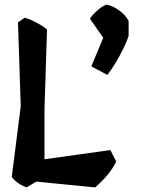

<svg xmlns="http://www.w3.org/2000/svg" viewBox="-20 -797 621 833"><path d="M442 -777Q467 -773 496 -752.5Q525 -732 538 -706V-641Q531 -619 516.5 -589Q502 -559 484 -528.5Q466 -498 446 -472L376 -509L428 -633L370 -716Q384 -736 404.5 -753.5Q425 -771 442 -777ZM173 -106 459 -146 484 -96Q470 -66 445 -36.5Q420 -7 393 16L137 -9L96 16Q54 1 31 -29L70 -336L58 -700L87 -720Q98 -718 117.5 -709Q137 -700 156 -689Q175 -678 184 -668L173 -323Z"/></svg>

Font: Langar
Style: Regular
Weight: 400
Designer: Alessia Mazzarella
Foundry: Typeland
Version: Version 1.001; ttfautohint (v1.8.3)